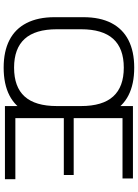

<svg xmlns="http://www.w3.org/2000/svg" viewBox="128 -875 754 1050"><g transform="rotate(90 505.0 -350.0)"><path d="M350 7Q261 7 199.5 -24.5Q138 -56 106 -118.5Q74 -181 74 -271V-429Q74 -520 106 -582Q138 -644 199.5 -675.5Q261 -707 350 -707Q440 -707 501.5 -675.5Q563 -644 594.5 -582Q626 -520 626 -429V-271Q626 -181 594.5 -118.5Q563 -56 501.5 -24.5Q440 7 350 7ZM350 -50Q456 -50 508 -108Q560 -166 560 -284V-416Q560 -534 507.5 -592Q455 -650 350 -650Q245 -650 192.5 -592Q140 -534 140 -416V-284Q140 -166 192.5 -108Q245 -50 350 -50ZM610 -57H960V0H560V-700H956V-643H610L626 -688V-350L610 -376H937V-322H610L626 -348V-12Z"/></g></svg>

Font: Pathway Extreme 8pt Thin 12pt ExtraLight
Style: Regular
Weight: 250
Version: Version 1.001;gftools[0.9.26]